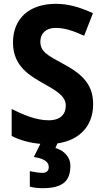

<svg xmlns="http://www.w3.org/2000/svg" viewBox="-20 -744 544 1004"><path d="M348 122C348 77 315 43 270 30L280 6C397 -11 467 -86 467 -199C467 -304 409 -357 309 -411C229 -454 191 -474 191 -526C191 -569 220 -598 270 -598C317 -598 358 -585 420 -557L466 -675C394 -708 335 -724 272 -724C131 -724 47 -645 48 -520C48 -392 147 -343 203 -310C272 -271 324 -243 324 -192C324 -149 299 -115 234 -115C170 -115 103 -143 41 -174V-33C86 -10 139 4 191 8L157 77C214 85 235 105 235 129C235 152 220 160 202 160C184 160 155 155 136 151V232C155 237 176 240 203 240C314 240 348 198 348 122Z"/></svg>

Font: Noto Sans Kannada SemiCondensed
Style: Bold
Weight: 700
Width: 4
Designer: Jelle Bosma - Monotype Design Team
Foundry: Monotype Imaging Inc.
Version: Version 2.005